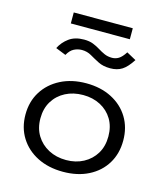

<svg xmlns="http://www.w3.org/2000/svg" viewBox="-119 -897 863 996"><g transform="rotate(15 312.5 -398.5)"><path d="M312 8Q234 8 174.5 -22Q115 -52 81.5 -105.5Q48 -159 48 -229Q48 -299 81.5 -352.5Q115 -406 174.5 -436.5Q234 -467 312 -467Q390 -467 449 -436.5Q508 -406 540.5 -352.5Q573 -299 573 -229Q573 -159 540.5 -105.5Q508 -52 449 -22Q390 8 312 8ZM312 -55Q364 -55 405 -77Q446 -99 469.5 -138Q493 -177 493 -230Q493 -283 469.5 -322Q446 -361 405 -382.5Q364 -404 312 -404Q259 -404 217.5 -382.5Q176 -361 152 -322Q128 -283 128 -230Q128 -177 152 -138Q176 -99 217.5 -77Q259 -55 312 -55ZM475 -677 526 -649Q499 -607 473 -590.5Q447 -574 410 -574Q372 -574 345.5 -587.5Q319 -601 296 -614.5Q273 -628 245 -628Q223 -628 203 -618Q183 -608 168 -581L113 -603Q130 -637 161.5 -660Q193 -683 242 -683Q270 -683 290.5 -675Q311 -667 328.5 -656Q346 -645 364 -637Q382 -629 405 -629Q424 -629 440.5 -639Q457 -649 475 -677ZM153 -746V-805H470V-746Z"/></g></svg>

Font: Inconsolata Expanded Thin
Style: Regular
Weight: 100
Width: 7
Monospace: yes
Designer: Raph Levien, Cyreal, Brenton Simpson
Foundry: Raph Levien, Cyreal, Google
Version: Version 3.100; ttfautohint (v1.8.4.7-5d5b)